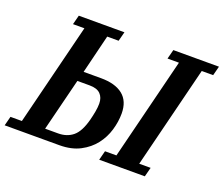

<svg xmlns="http://www.w3.org/2000/svg" viewBox="-145 -871 1217 1044"><g transform="rotate(20 463.0 -349.0)"><path d="M-16 -54H50L197 -644H131L145 -698H409L395 -644H329L274 -420H375Q457 -420 501.5 -384.5Q546 -349 546 -277Q546 -230 531.5 -181Q517 -132 486 -92Q455 -52 405.5 -26Q356 0 286 0H-30ZM531 -54H597L744 -644H678L692 -698H956L942 -644H876L729 -54H795L781 0H517ZM258 -58Q309 -58 343.5 -86.5Q378 -115 397 -188Q404 -215 408.5 -240.5Q413 -266 413 -286Q413 -321 393 -341.5Q373 -362 330 -362H259L183 -58Z"/></g></svg>

Font: IBM Plex Serif SmBld
Style: Italic
Weight: 600
Italic angle: -14°
Designer: Mike Abbink, Paul van der Laan, Pieter van Rosmalen
Foundry: Bold Monday
Version: Version 3.001